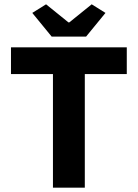

<svg xmlns="http://www.w3.org/2000/svg" viewBox="-20 -872 640 892"><path d="M226 0V-528H31V-652H569V-528H374V0ZM220 -702 130 -812 194 -852 298 -768H302L406 -852L470 -812L380 -702Z"/></svg>

Font: Source Code Pro ExtraLight
Style: Bold
Weight: 700
Monospace: yes
Version: Version 1.018;hotconv 1.0.116;makeotfexe 2.5.65601